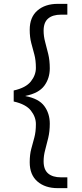

<svg xmlns="http://www.w3.org/2000/svg" viewBox="-20 -831 425 995"><path d="M279 144Q214 144 174 109.5Q134 75 134 10Q134 -30 142 -59.5Q150 -89 158 -118.5Q166 -148 166 -188Q166 -225 140 -258Q114 -291 51 -305V-362Q114 -376 140 -409Q166 -442 166 -479Q166 -519 158 -548.5Q150 -578 142 -608Q134 -638 134 -677Q134 -742 174 -776.5Q214 -811 279 -811H329V-755H296Q253 -755 229.5 -735Q206 -715 206 -672Q206 -643 214 -613.5Q222 -584 230 -551Q238 -518 238 -477Q238 -425 209.5 -386.5Q181 -348 112 -334V-333Q181 -320 209.5 -281.5Q238 -243 238 -190Q238 -150 230 -116.5Q222 -83 214 -53.5Q206 -24 206 5Q206 48 229.5 68Q253 88 296 88H329V144Z"/></svg>

Font: Host Grotesk Light Light
Style: Regular
Weight: 300
Version: Version 1.003